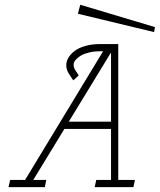

<svg xmlns="http://www.w3.org/2000/svg" viewBox="-20 -772 659 792"><path d="M311 -752.4 619.1 -660.2 615.7 -639.6 301.3 -715.3ZM467.8 -590.3V-29.8H536.6L530.3 0H370.6L377 -29.8H438V-240.2H245.6L117.2 -29.8H170.9L165 0H15.1L22 -29.8H83.5L405.3 -560.5H393.6Q369.1 -560.5 348.4 -555.7Q327.6 -550.8 314.5 -543.2Q301.3 -535.6 292.5 -525.6Q283.7 -515.6 283.7 -505.4Q283.7 -495.1 289.1 -484.9L304.7 -460.9L282.2 -440.4L264.2 -467.8Q254.4 -482.9 253.4 -499.8Q252.4 -516.6 261.5 -532.5Q270.5 -548.3 287.1 -561.3Q303.7 -574.2 331.5 -582.3Q359.4 -590.3 393.6 -590.3ZM263.7 -270H438V-555.7Z"/></svg>

Font: Compagnon Light Italic
Style: Regular
Weight: 400
Italic angle: -12°
Designer: Valentin Papon
Foundry: Velvetyne Type Foundry
Version: Version 1.000;PS 001.000;hotconv 1.0.88;makeotf.lib2.5.64775